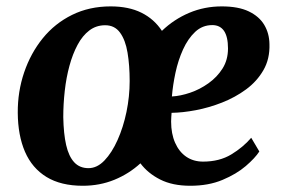

<svg xmlns="http://www.w3.org/2000/svg" viewBox="-20 -586 908 616"><path d="M245.5 10Q175.5 10 129.2 -18.2Q83 -46.5 60.2 -99Q37.5 -151.5 37 -224Q36.5 -292 57.5 -353.8Q78.5 -415.5 117.2 -463.2Q156 -511 211.2 -538.2Q266.5 -565.5 335 -565.5Q393 -565.5 433.8 -545.2Q474.5 -525 499.5 -487Q538 -524 587 -544.8Q636 -565.5 691.5 -565.5Q744.5 -565.5 778 -549.5Q811.5 -533.5 827.8 -506.2Q844 -479 844.5 -444.5Q846 -397 825.2 -361Q804.5 -325 769.5 -299.2Q734.5 -273.5 692.5 -257Q650.5 -240.5 608.2 -232.5Q566 -224.5 530.5 -224Q530 -216.5 529.5 -209.8Q529 -203 529 -196Q529 -157 541.8 -128Q554.5 -99 577.5 -83.2Q600.5 -67.5 631.5 -67.5Q684 -67.5 722 -90.5Q760 -113.5 786 -144L812 -100Q798.5 -79 768.5 -53.2Q738.5 -27.5 693.8 -8.8Q649 10 590.5 10Q533.5 10 494 -10Q454.5 -30 430.5 -62Q394 -28.5 347 -9.2Q300 10 245.5 10ZM264 -46.5Q291.5 -46.5 315.2 -71.2Q339 -96 357.2 -136.8Q375.5 -177.5 385.8 -227Q396 -276.5 396 -326Q396 -376.5 389.2 -417Q382.5 -457.5 365.2 -481.2Q348 -505 317.5 -505Q288.5 -505 266.5 -488.2Q244.5 -471.5 228.8 -442Q213 -412.5 202.8 -374.8Q192.5 -337 187.8 -294.8Q183 -252.5 183 -210Q184 -157 192.2 -120.8Q200.5 -84.5 218 -65.5Q235.5 -46.5 264 -46.5ZM531.5 -276.5Q559 -278 590 -288.5Q621 -299 648.8 -318.8Q676.5 -338.5 694 -366.2Q711.5 -394 711.5 -430.5Q711.5 -468 698.8 -486.8Q686 -505.5 661 -505.5Q629.5 -505.5 606.2 -483.8Q583 -462 567.2 -427.2Q551.5 -392.5 543 -352.8Q534.5 -313 531.5 -276.5Z"/></svg>

Font: Merriweather 24pt
Style: Bold Italic
Weight: 700
Italic angle: -7.8°
Designer: Eben Sorkin
Foundry: Eben Sorkin
Version: Version 2.101